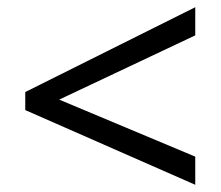

<svg xmlns="http://www.w3.org/2000/svg" viewBox="-20 -628 612 532"><path d="M521 -116 50 -323V-373L521 -608V-530L144 -352L521 -194Z"/></svg>

Font: Noto Sans Indic Siyaq Numbers
Style: Regular
Weight: 400
Designer: Monotype Design Team
Foundry: Monotype Imaging Inc.
Version: Version 2.002; ttfautohint (v1.8.4.7-5d5b)